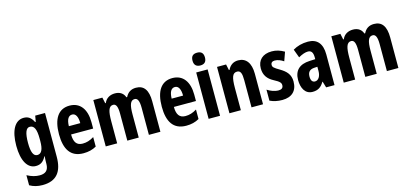

<svg xmlns="http://www.w3.org/2000/svg" viewBox="-77 -1358 4686 2192"><g transform="rotate(-15 2266.0 -262.0)"><path d="M198 -558C96 -558 35 -453 35 -270C35 -94 95 10 193 10C249 10 284 -15 314 -72H318C315 -48 314 -16 314 6V16C314 95 274 124 207 124C161 124 114 112 60 83V202C104 227 151 240 211 240C378 240 449 143 449 -31V-548H333L321 -478H313C283 -537 249 -558 198 -558ZM239 -441C291 -441 314 -393 314 -280V-252C314 -153 290 -107 241 -107C195 -107 173 -159 173 -268C173 -384 195 -441 239 -441Z M740 -557C608 -557 540 -455 540 -271C540 -96 603 10 756 10C814 10 864 -2 909 -28V-140C861 -111 822 -99 775 -99C706 -99 673 -142 673 -234H934V-310C934 -462 865 -557 740 -557ZM743 -451C784 -451 808 -408 808 -332H673C675 -417 702 -451 743 -451Z M1525 -558C1466 -558 1427 -531 1402 -481H1393C1378 -525 1341 -558 1277 -558C1217 -558 1170 -530 1149 -478H1142L1127 -548H1020V0H1155V-259C1155 -377 1170 -437 1224 -437C1259 -437 1275 -400 1275 -320V0H1410V-274C1410 -385 1427 -437 1478 -437C1513 -437 1530 -400 1530 -319V0H1666V-360C1666 -493 1619 -558 1525 -558Z M1955 -557C1823 -557 1755 -455 1755 -271C1755 -96 1818 10 1971 10C2029 10 2079 -2 2124 -28V-140C2076 -111 2037 -99 1990 -99C1921 -99 1888 -142 1888 -234H2149V-310C2149 -462 2080 -557 1955 -557ZM1958 -451C1999 -451 2023 -408 2023 -332H1888C1890 -417 1917 -451 1958 -451Z M2304 -764C2253 -764 2230 -739 2230 -688C2230 -638 2256 -613 2304 -613C2352 -613 2377 -638 2377 -688C2377 -738 2354 -764 2304 -764ZM2371 -548H2236V0H2371Z M2733 -558C2677 -558 2636 -530 2611 -478H2604L2589 -548H2482V0H2617V-261C2617 -391 2635 -437 2689 -437C2731 -437 2743 -398 2743 -321V0H2879V-361C2879 -489 2826 -558 2733 -558Z M3283 -162C3283 -246 3237 -291 3170 -331C3102 -371 3090 -382 3090 -408C3090 -434 3107 -448 3137 -448C3173 -448 3209 -432 3240 -411L3277 -515C3229 -543 3183 -558 3130 -558C3023 -558 2960 -499 2960 -402C2960 -322 2998 -271 3066 -235C3137 -198 3148 -180 3148 -154C3148 -123 3129 -107 3093 -107C3045 -107 2997 -127 2960 -151V-21C3004 0 3053 10 3106 10C3217 10 3283 -49 3283 -162Z M3558 -558C3490 -558 3429 -541 3379 -511L3416 -411C3462 -437 3498 -449 3529 -449C3570 -449 3588 -421 3588 -364V-343L3520 -340C3402 -335 3337 -277 3337 -163C3337 -74 3373 10 3464 10C3529 10 3567 -17 3600 -73H3603L3625 0H3724V-363C3724 -492 3665 -558 3558 -558ZM3553 -251 3589 -253V-203C3589 -139 3560 -98 3521 -98C3490 -98 3473 -121 3473 -168C3473 -221 3499 -248 3553 -251Z M4338 -558C4279 -558 4240 -531 4215 -481H4206C4191 -525 4154 -558 4090 -558C4030 -558 3983 -530 3962 -478H3955L3940 -548H3833V0H3968V-259C3968 -377 3983 -437 4037 -437C4072 -437 4088 -400 4088 -320V0H4223V-274C4223 -385 4240 -437 4291 -437C4326 -437 4343 -400 4343 -319V0H4479V-360C4479 -493 4432 -558 4338 -558Z"/></g></svg>

Font: Noto Sans Oriya ExtCond Bold
Style: Bold
Weight: 700
Width: 2
Designer: Amélie Bonet and Sol Matas
Foundry: Google LLC
Version: Version 2.006